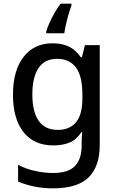

<svg xmlns="http://www.w3.org/2000/svg" viewBox="-20 -786 640 1051"><path d="M233 -613Q238 -632 250 -659Q262 -686 278 -714.5Q294 -743 312 -766H371V-755Q364 -737 356 -710Q348 -683 341.5 -654.5Q335 -626 332 -604H233ZM271 245Q218 245 170 235.5Q122 226 79 208V116Q122 139 173.5 150Q225 161 269 161Q355 161 391 122Q427 83 427 12V-5Q427 -18 427.5 -29.5Q428 -41 430 -63H426Q398 -21 360.5 -5.5Q323 10 272 10Q166 10 108.5 -63Q51 -136 51 -267Q51 -400 109 -474.5Q167 -549 267 -549Q320 -549 357 -531Q394 -513 423 -472H428L445 -539H526V7Q526 125 465 185Q404 245 271 245ZM297 -75Q361 -75 396 -116.5Q431 -158 431 -248V-268Q431 -371 395 -417.5Q359 -464 294 -464Q224 -464 190.5 -413Q157 -362 157 -269Q157 -175 191.5 -125Q226 -75 297 -75Z"/></svg>

Font: Noto Sans Mono Medium
Style: Regular
Weight: 500
Designer: Monotype Design Team
Foundry: Monotype Imaging Inc.
Version: Version 2.014